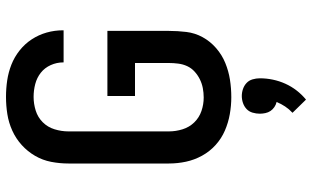

<svg xmlns="http://www.w3.org/2000/svg" viewBox="-220 -563 1040 640"><g transform="rotate(-90 300.0 -243.0)"><path d="M296 8Q268 8 239.5 3Q211 -2 184.5 -13.5Q158 -25 136.5 -44.5Q115 -64 101 -89.5Q87 -115 81 -143Q75 -171 75 -200V-535Q75 -564 80.5 -592.5Q86 -621 100.5 -646Q115 -671 136.5 -690.5Q158 -710 184.5 -722Q211 -734 239.5 -738.5Q268 -743 297 -743Q325 -743 352 -739Q379 -735 404.5 -725Q430 -715 452 -697.5Q474 -680 489 -657Q504 -634 511.5 -607.5Q519 -581 519 -553Q519 -553 519 -552.5Q519 -552 519 -551H412Q412 -552 412 -552Q412 -552 412 -552Q412 -574 403 -594Q394 -614 377.5 -627Q361 -640 340 -645.5Q319 -651 297 -651Q274 -651 251.5 -644Q229 -637 212.5 -620.5Q196 -604 189 -581Q182 -558 182 -535V-200Q182 -177 189 -154.5Q196 -132 212 -115.5Q228 -99 250 -91.5Q272 -84 295 -84Q311 -84 326.5 -87Q342 -90 356 -97Q370 -104 381.5 -114.5Q393 -125 399.5 -139Q406 -153 408 -169Q410 -185 410 -200V-313H300V-405H517V-200Q517 -171 513.5 -142Q510 -113 496 -87.5Q482 -62 459.5 -42.5Q437 -23 410 -12Q383 -1 354.5 3.5Q326 8 296 8ZM288 257 244 212Q256 201 265 187.5Q274 174 280 159Q271 157 263 151.5Q255 146 250 138.5Q245 131 243 121.5Q241 112 241 103Q241 91 244.5 79Q248 67 256.5 59Q265 51 276.5 47Q288 43 300 43Q312 43 323.5 47Q335 51 343.5 59Q352 67 355.5 79Q359 91 359 103Q359 125 354.5 146.5Q350 168 341 188Q332 208 318.5 225.5Q305 243 288 257Z"/></g></svg>

Font: Zed Mono Semibold Extended
Style: Regular
Weight: 600
Width: 7
Monospace: yes
Designer: Belleve Invis
Foundry: Belleve Invis
Version: Version 1.0.0; ttfautohint (v1.8.4)